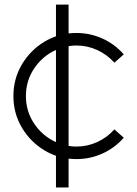

<svg xmlns="http://www.w3.org/2000/svg" viewBox="-20 -701 604 846"><path d="M226.6 -74.7V-481Q167.5 -454.1 130.9 -399.9Q94.2 -345.7 94.2 -277.8Q94.2 -210 130.9 -155.8Q167.5 -101.6 226.6 -74.7ZM282.2 -2V125H226.6V-14.6Q201.2 -23.4 177.2 -37.6Q114.3 -75.2 76.7 -138.2Q39.1 -201.2 39.1 -277.8Q39.1 -354.5 76.7 -417.5Q114.3 -480.5 177.2 -518.1Q201.2 -532.2 226.6 -541V-680.7H282.2V-553.7Q299.3 -555.7 316.9 -555.7Q377 -555.7 431.2 -531.2Q485.4 -506.8 525.4 -461.4L483.9 -424.8Q451.7 -460.9 408.2 -480.7Q364.7 -500.5 316.9 -500.5Q299.3 -500.5 282.2 -497.6V-58.1Q299.3 -55.2 316.9 -55.2Q364.7 -55.2 408.2 -75Q451.7 -94.7 483.9 -130.9L525.4 -94.2Q485.4 -48.8 431.2 -24.4Q377 0 316.9 0Q299.3 0 282.2 -2Z"/></svg>

Font: X Company
Style: Regular
Weight: 400
Designer: GGBotNet
Foundry: GGBotNet
Version: 0.90